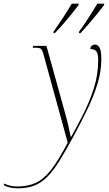

<svg xmlns="http://www.w3.org/2000/svg" viewBox="-153 -786 592 1046"><path d="M-58 240Q-78 240 -98.5 235.5Q-119 231 -133 222L-129 214Q-117 221 -98.5 225.5Q-80 230 -59 230Q1 230 44.5 209Q88 188 128 135.5Q168 83 216 -9L85 -486Q77 -515 69.5 -520.5Q62 -526 39 -526H25L28 -536H100L201 -172Q211 -137 218.5 -105Q226 -73 232 -41H235Q266 -96 300 -163Q334 -230 358 -304.5Q382 -379 382 -458Q382 -497 370.5 -508Q359 -519 339 -519Q339 -530 346.5 -536.5Q354 -543 366 -543Q380 -543 389.5 -526Q399 -509 399 -466Q399 -397 378 -329Q357 -261 323.5 -191.5Q290 -122 250 -48Q206 34 171.5 89.5Q137 145 104 178Q71 211 32.5 225.5Q-6 240 -58 240ZM278 -614Q305 -651 331 -691.5Q357 -732 377 -766H415L413 -757Q399 -738 377.5 -712Q356 -686 332 -657.5Q308 -629 286 -606H277ZM139 -614Q165 -651 191.5 -691.5Q218 -732 238 -766H276L274 -757Q260 -738 238.5 -711.5Q217 -685 193 -657Q169 -629 146 -606H138Z"/></svg>

Font: Noto Serif Display SemiCondensed Thin
Style: Italic
Weight: 100
Width: 4
Italic angle: -12°
Designer: Monotype Design Team
Foundry: Monotype Imaging Inc.
Version: Version 2.009